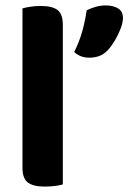

<svg xmlns="http://www.w3.org/2000/svg" viewBox="-20 -682 474 709"><path d="M63 -264 212 -261V-1Q202 2 184 4.5Q166 7 145 7Q103 7 83 -8Q63 -23 63 -62ZM212 -184 63 -187V-651Q73 -654 91 -657Q109 -660 130 -660Q173 -660 192.5 -645Q212 -630 212 -590ZM380 -499Q365 -482 347.5 -475.5Q330 -469 310 -469Q276 -469 254 -490Q274 -530 284.5 -569Q295 -608 300 -644Q314 -651 332.5 -656.5Q351 -662 370 -662Q398 -662 416 -651Q434 -640 434 -615Q434 -599 425.5 -576.5Q417 -554 404.5 -533Q392 -512 380 -499Z"/></svg>

Font: Baloo Bhaijaan 2
Style: Bold
Weight: 700
Designer: Sanskriti Dholi, Noopur Datye and Ek Type
Foundry: Ek Type
Version: Version 1.701